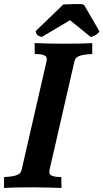

<svg xmlns="http://www.w3.org/2000/svg" viewBox="-50 -926 511 949"><path d="M195 -87Q193 -79 194 -72Q195 -65 201 -60.5Q207 -56 219.5 -53.5Q232 -51 253 -51L254 3Q224 2 188.5 1Q153 0 115 0Q83 0 45.5 0.5Q8 1 -30 3V-51Q-4 -52 12 -55Q28 -58 37.5 -62.5Q47 -67 51 -73Q55 -79 57 -87L180 -623Q182 -631 181 -638Q180 -645 174 -649.5Q168 -654 155.5 -656.5Q143 -659 122 -659L121 -713Q151 -712 186.5 -711Q222 -710 260 -710Q292 -710 330 -710.5Q368 -711 406 -713V-659Q380 -658 363.5 -655Q347 -652 337.5 -647.5Q328 -643 324 -636.5Q320 -630 318 -623ZM347 -906Q354 -906 361 -903.5Q368 -901 370 -894L441 -772Q441 -770 438.5 -766.5Q436 -763 431 -759Q424 -753 418.5 -750.5Q413 -748 399 -743L296 -826L156 -743Q139 -748 133.5 -754.5Q128 -761 126 -772L263 -904Q266 -904 278 -904.5Q290 -905 293 -905Q304 -906 317.5 -906Q331 -906 347 -906Z"/></svg>

Font: Lusitana
Style: Bold Italic
Weight: 700
Designer: Ana Paula Megda
Foundry: Ana Paula Megda
Version: Version 1.000; ttfautohint (v1.1) -l 8 -r 50 -G 200 -x 14 -D